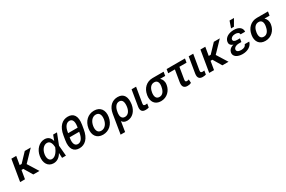

<svg xmlns="http://www.w3.org/2000/svg" viewBox="175 -2413 6339 4250"><g transform="rotate(-30 3345.0 -288.0)"><path d="M247.9 -545.5H123.9L33 0H157L193.2 -217.3H240.4L369.7 0H527L357.2 -272.4L619.7 -545.5H466.3L262.1 -330.6H212Z M886 11.4C981.5 12.4 1051.1 -44.7 1098.4 -127.1H1099.1L1105.1 0H1203.8L1181.1 -267L1182.5 -271.3L1289.8 -545.5H1191.8L1140.6 -410.9H1139.6C1121.1 -493.6 1068.2 -552.6 970.9 -552.6C839.1 -552.6 723.7 -440.7 697.4 -279.8C669 -109.7 745.7 10.3 886 11.4ZM810 -265.6C828.8 -375.7 897 -454.5 978.7 -454.5C1070.7 -454.5 1088.1 -348.4 1091.6 -282.3L1088.8 -274.9C1062.1 -205.3 995 -87.7 900.9 -87.7C828.8 -87.7 793.7 -163.4 810 -265.6Z M1836.6 -307.5 1854.4 -413.4C1889.9 -629.6 1811.1 -728 1668.7 -728C1526.6 -728 1415.1 -629.3 1379.6 -413.4L1362.2 -307.5C1325.6 -90.2 1405.5 9.9 1548.3 9.9C1690 9.9 1800.4 -90.2 1836.6 -307.5ZM1474.4 -290.5 1478 -310.7H1721.6L1718 -290.5C1695.3 -155.2 1637.4 -88.8 1564.6 -88.8C1489.7 -88.8 1452.4 -158.4 1474.4 -290.5ZM1494 -406.6 1498.2 -432.2C1519.2 -562.1 1578.5 -629.6 1653.1 -629.6C1726.2 -629.6 1763.1 -565.3 1741.8 -432.2L1737.6 -406.6Z M2151.3 11C2305.8 11 2423.3 -99.8 2451 -266.3C2478.7 -437.9 2395.2 -552.6 2236.9 -552.6C2082 -552.6 1964.1 -441.8 1937.1 -274.1C1909.1 -103.7 1992.2 11 2151.3 11ZM2054 -266.7C2070.7 -371.1 2132.8 -457.4 2228.7 -457.4C2320.3 -457.4 2350.1 -375 2334.2 -274.9C2317.1 -170.1 2255 -85.2 2159.4 -85.2C2067.1 -85.2 2037.6 -166.5 2054 -266.7Z M2563.9 -284.1 2484 203.1H2599.4L2640.6 -53.6C2665.5 -13.1 2704.9 9.9 2767.4 9.9C2903.1 9.9 3003.2 -96.6 3029.5 -250.7L3030.9 -260.7C3055 -429.3 3002.1 -552.6 2840.9 -552.6C2702.8 -552.6 2593 -461.6 2563.9 -284.1ZM2669.4 -234.4 2676.5 -277.7C2690.7 -365.4 2736.9 -451 2822.1 -451C2909.1 -451 2929 -366.8 2914.1 -260.7L2912.6 -250.7C2898.1 -166.5 2853 -88.1 2766 -88.1C2678.3 -88.1 2662.6 -169 2669.4 -234.4Z M3196 -545.5 3129.3 -143.8C3111.9 -34.4 3159.1 6.7 3240.4 6.7C3273.8 6.7 3302.2 1.1 3323.5 -5.3L3338.8 -100.9C3328.5 -98.7 3312.1 -95.9 3295.8 -95.9C3262.1 -95.9 3237.6 -105.5 3245.4 -152.7L3311.4 -545.5Z M3432.5 -269.9 3429.7 -258.5C3405.2 -106.2 3475.9 9.9 3633.5 9.9C3787.6 9.9 3894.9 -104.8 3916.9 -238.6L3918.3 -248.6C3931.5 -324.6 3905.2 -389.6 3858.7 -429.7H3989L4005 -528.4H3721.6C3565 -528.4 3456.7 -416.5 3432.5 -269.9ZM3553.6 -258.5 3556.5 -269.9C3570.7 -355.8 3617.9 -429.7 3705.3 -429.7C3791.9 -429.7 3812.5 -355.8 3798.7 -269.9L3795.8 -258.5C3780.5 -166.2 3734.7 -88.8 3649.9 -88.8C3560 -88.8 3538.4 -166.2 3553.6 -258.5Z M4560.7 -545.5H4092L4075.6 -447.4H4246.4L4197.4 -151.3C4179 -39.4 4220.2 9.9 4308.9 9.9C4343.8 9.9 4371.8 6 4405.5 -12.1L4401.3 -101.6C4387.4 -95.9 4372.5 -90.2 4353 -90.2C4327.1 -90.2 4303.6 -95.9 4312.9 -148.8L4362.2 -447.4H4544.4Z M4656.2 -545.5 4589.5 -143.8C4572.1 -34.4 4619.3 6.7 4700.6 6.7C4734 6.7 4762.4 1.1 4783.7 -5.3L4799 -100.9C4788.7 -98.7 4772.4 -95.9 4756 -95.9C4722.3 -95.9 4697.8 -105.5 4705.6 -152.7L4771.7 -545.5Z M5080.3 -545.5H4956.3L4865.4 0H4989.3L5025.6 -217.3H5072.8L5202.1 0H5359.4L5189.6 -272.4L5452.1 -545.5H5298.7L5094.5 -330.6H5044.4Z M5777 -611.5H5850.5L5948.5 -779.1H5835.2ZM5507.8 -148.1C5492.2 -52.6 5584.5 9.9 5719.1 9.9C5846.6 9.9 5954.2 -52.2 5980.1 -158.4H5865.8C5846.6 -108.7 5806.5 -83.8 5733 -83.8C5659.1 -83.8 5619.3 -115.4 5625.7 -157.7C5634.2 -205.3 5688.6 -236.2 5753.2 -236.2H5824.6L5828.8 -263.1L5838.4 -323.2H5767C5698.2 -323.2 5666.5 -348.7 5672.2 -387.8C5679.3 -429 5724.4 -459.9 5792.3 -459.9C5855.1 -459.9 5893.1 -435.4 5893.5 -392.4H6010.3C6017.8 -493.6 5937.9 -552.6 5811.8 -552.6C5678.3 -552.6 5575.6 -494.7 5558.6 -393.8C5550.4 -346.6 5568.9 -296.5 5644.2 -274.5C5555 -252.8 5516.7 -199.9 5507.8 -148.1Z M6100.1 -269.9 6097.3 -258.5C6072.8 -106.2 6143.5 9.9 6301.1 9.9C6455.3 9.9 6562.5 -104.8 6584.5 -238.6L6585.9 -248.6C6599.1 -324.6 6572.8 -389.6 6526.3 -429.7H6656.6L6672.6 -528.4H6389.2C6232.6 -528.4 6124.3 -416.5 6100.1 -269.9ZM6221.2 -258.5 6224.1 -269.9C6238.3 -355.8 6285.5 -429.7 6372.9 -429.7C6459.5 -429.7 6480.1 -355.8 6466.3 -269.9L6463.4 -258.5C6448.2 -166.2 6402.3 -88.8 6317.5 -88.8C6227.6 -88.8 6206 -166.2 6221.2 -258.5Z"/></g></svg>

Font: Magic Ui Pro Semi Bold
Style: Italic
Weight: 600
Italic angle: -9.39999°
Designer: Stefan Endress, Andreas Faust
Version: Version 1.000;FEAKit 1.0